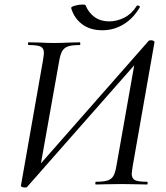

<svg xmlns="http://www.w3.org/2000/svg" viewBox="-20 -811 731 844"><path d="M288 -624 331 -625Q333 -625 333 -619Q333 -613 331 -613Q296 -613 279 -607Q262 -601 253.5 -586.5Q245 -572 240 -542L160 -93L634 -632Q637 -634 646 -634Q651 -634 655.5 -631Q660 -628 659 -625L563 -79Q559 -53 559 -48Q559 -26 573.5 -19Q588 -12 627 -12Q629 -12 629 -6Q629 0 627 0Q596 0 579 -1L516 -2L444 -1Q428 0 401 0Q399 0 399 -6Q399 -12 402 -12Q437 -12 454 -18Q471 -24 479 -38.5Q487 -53 492 -83L570 -524L98 12Q96 13 92 13H86Q81 13 76 10.5Q71 8 72 5L169 -546Q173 -572 173 -578Q173 -599 159 -606Q145 -613 106 -613Q103 -613 103 -619Q103 -625 105 -625L154 -624Q192 -622 216 -622Q246 -622 288 -624ZM309 -786Q326 -791 343 -791Q355 -791 356 -788Q370 -754 396.5 -735.5Q423 -717 460 -717Q494 -717 526.5 -733.5Q559 -750 581 -785Q582 -787 585 -787Q589 -787 592.5 -784.5Q596 -782 595 -780Q567 -731 524 -704.5Q481 -678 430 -678Q376 -678 341 -704.5Q306 -731 293 -775Q291 -781 309 -786Z"/></svg>

Font: CormorantInfant-MediumItalic
Style: Italic
Weight: 500
Italic angle: -10°
Designer: Christian Thalmann (Catharsis Fonts)
Foundry: Catharsis Fonts
Version: Version 3.303